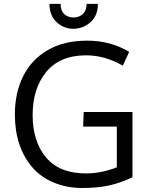

<svg xmlns="http://www.w3.org/2000/svg" viewBox="-20 -940 753 971"><path d="M351.6 -794.4Q302.7 -794.4 266.6 -827.6Q230.5 -860.8 230 -920.4H286.6Q286.1 -886.7 304.7 -869.1Q323.2 -851.6 351.6 -851.6Q379.9 -851.6 398.9 -869.1Q418 -886.7 418 -920.4H475.1Q475.1 -861.3 438 -828.1Q400.4 -794.9 351.6 -794.4ZM143.6 -93.8Q55.7 -195.8 55.2 -360.4Q55.2 -469.7 96.7 -553.7Q138.2 -637.7 220.2 -686Q302.7 -734.4 420.9 -734.4Q539.1 -734.4 633.3 -677.7L601.1 -607.9Q510.3 -660.2 415.5 -660.2Q282.7 -660.2 213.9 -576.2Q145 -492.2 145 -357.4Q145.5 -222.7 213.9 -142.6Q282.2 -62.5 416 -63Q492.2 -63 570.8 -93.8V-299.8H400.4L403.3 -373.5H649.9V-43.5Q588.9 -14.6 531.2 -2Q473.6 10.7 395.5 10.7Q317.4 10.7 252 -16.6Q186.5 -43.9 143.6 -93.8Z"/></svg>

Font: Oxygen-Regular
Style: Regular
Weight: 400
Designer: Vernon Adams
Foundry: Vernon Adams
Version: Version Release 0.2.3 webfont; ttfautohint (v0.93.3-1d66) -l